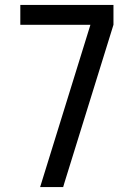

<svg xmlns="http://www.w3.org/2000/svg" viewBox="-20 -755 540 775"><path d="M142 0 345 -655H62V-735H438V-655L240 -17L235 0Z"/></svg>

Font: Iosevka Curly Medium
Style: Regular
Weight: 500
Monospace: yes
Designer: Belleve Invis
Foundry: Belleve Invis
Version: Version 22.1.2; ttfautohint (v1.8.4)